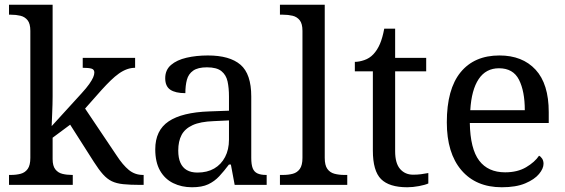

<svg xmlns="http://www.w3.org/2000/svg" viewBox="-20 -780 2385 810"><path d="M18 0V-42H26Q49 -42 67.5 -47Q86 -52 97 -67.5Q108 -83 108 -114V-650Q108 -680 96.5 -694.5Q85 -709 66.5 -713.5Q48 -718 26 -718H18V-760H202V-374Q202 -361 201.5 -340Q201 -319 200 -298Q199 -277 198.5 -262.5Q198 -248 198 -248L323 -385Q345 -409 356.5 -425.5Q368 -442 373 -453.5Q378 -465 378 -474Q378 -487 366 -490.5Q354 -494 329 -494V-536H550V-494Q533 -494 516 -488Q499 -482 482 -470Q465 -458 447 -440.5Q429 -423 409 -401L339 -322L472 -124Q498 -84 523.5 -63Q549 -42 583 -42H586V0H572Q529 0 500 -3Q471 -6 451.5 -15.5Q432 -25 414.5 -44.5Q397 -64 376 -97L276 -254L202 -199V-109Q202 -80 213.5 -65.5Q225 -51 243.5 -46.5Q262 -42 284 -42H287V0Z M790 10Q746 10 710.5 -7.5Q675 -25 655 -60.5Q635 -96 635 -150Q635 -230 691.5 -268Q748 -306 863 -310L946 -313V-373Q946 -409 940 -436.5Q934 -464 914 -480Q894 -496 853 -496Q815 -496 795 -482Q775 -468 768.5 -443.5Q762 -419 762 -387Q720 -387 698.5 -401.5Q677 -416 677 -450Q677 -485 701.5 -506Q726 -527 767 -536.5Q808 -546 857 -546Q949 -546 994.5 -507Q1040 -468 1040 -373V-114Q1040 -86 1046 -70.5Q1052 -55 1066 -48.5Q1080 -42 1102 -42H1105V0H970L954 -86H946Q925 -58 905 -36.5Q885 -15 858.5 -2.5Q832 10 790 10ZM813 -52Q854 -52 883.5 -69Q913 -86 929.5 -117.5Q946 -149 946 -191V-272L882 -269Q825 -267 792.5 -252Q760 -237 746 -210.5Q732 -184 732 -145Q732 -114 741 -93.5Q750 -73 768 -62.5Q786 -52 813 -52Z M1161 0V-42H1174Q1197 -42 1215.5 -47Q1234 -52 1245 -67.5Q1256 -83 1256 -114V-650Q1256 -680 1244.5 -694.5Q1233 -709 1214.5 -713.5Q1196 -718 1174 -718H1161V-760H1350V-114Q1350 -83 1361 -67.5Q1372 -52 1391 -47Q1410 -42 1432 -42H1445V0Z M1698 10Q1622 10 1587.5 -24.5Q1553 -59 1553 -145V-479H1477V-519Q1495 -519 1517 -526.5Q1539 -534 1555 -551Q1572 -569 1583 -595Q1594 -621 1601 -659H1647V-536H1778V-479H1647V-142Q1647 -91 1668 -67Q1689 -43 1723 -43Q1741 -43 1756 -45Q1771 -47 1787 -50V-6Q1774 0 1748 5Q1722 10 1698 10Z M2097 10Q1988 10 1926.5 -62Q1865 -134 1865 -264Q1865 -404 1923 -475Q1981 -546 2087 -546Q2184 -546 2239.5 -486Q2295 -426 2295 -307V-261H1962Q1964 -152 2001.5 -102.5Q2039 -53 2111 -53Q2163 -53 2199.5 -74.5Q2236 -96 2254 -123Q2261 -120 2267 -111Q2273 -102 2273 -89Q2273 -69 2254 -46Q2235 -23 2196 -6.5Q2157 10 2097 10ZM2194 -315Q2194 -395 2169.5 -443.5Q2145 -492 2085 -492Q2030 -492 1999.5 -446.5Q1969 -401 1964 -315Z"/></svg>

Font: Noto Serif Malayalam
Style: Regular
Weight: 400
Designer: Indian type Foundry, Jelle Bosma, Monotype Design Team
Foundry: Monotype Imaging Inc.
Version: Version 2.103